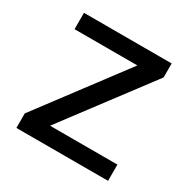

<svg xmlns="http://www.w3.org/2000/svg" viewBox="-126 -644 748 760"><g transform="rotate(30 248.0 -264.0)"><path d="M462.4 -74.2V0H78.1V-74.2ZM448.2 -464.4 98.6 0H43.5V-66.4L390.6 -528.3H448.2ZM408.2 -528.3V-453.6H47.4V-528.3Z"/></g></svg>

Font: Vazirmatn
Style: Regular
Weight: 400
Designer: Saber Rastikerdar
Foundry: Saber Rastikerdar
Version: Version 33.003;September 2, 2022;FontCreator 14.0.0.2862 64-